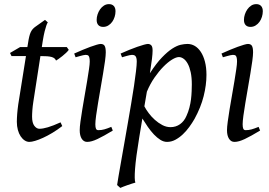

<svg xmlns="http://www.w3.org/2000/svg" viewBox="-20 -671 1311 935"><path d="M283.2 -57.1Q259.3 -38.6 235.4 -24.2Q211.4 -9.8 189.9 0Q168.5 9.8 151.1 14.9Q133.8 20 123 20Q110.8 20 99.9 12.7Q88.9 5.4 80.3 -7.6Q71.8 -20.5 66.9 -38.6Q62 -56.6 62 -78.1Q62 -87.4 62.5 -96.7Q63 -106 63.7 -116Q64.5 -126 65.7 -137.2Q66.9 -148.4 68.8 -162.1L106.4 -397.9H36.1L28.8 -413.1L78.1 -441.9H113.3L116.2 -459Q119.1 -479 122.3 -492.2Q125.5 -505.4 129.6 -514.2Q133.8 -522.9 138.7 -528.6Q143.6 -534.2 149.9 -539.1L199.2 -574.2L212.9 -562Q209.5 -557.6 205.6 -546.4Q202.1 -536.6 197.5 -518.6Q192.9 -500.5 188 -470.2L183.6 -441.9H305.2L314.9 -428.2Q310.1 -421.4 301.5 -413.3Q293 -405.3 283.7 -397.9Q274.4 -390.6 265.9 -384.5Q257.3 -378.4 252.9 -376Q250 -382.8 244.9 -387Q239.7 -391.1 231 -393.6Q222.2 -396 209.2 -397Q196.3 -397.9 178.2 -397.9H176.8L142.1 -173.8Q140.6 -164.6 139.4 -154.1Q138.2 -143.6 137.5 -134Q136.7 -124.5 136.5 -116.2Q136.2 -107.9 136.2 -103Q136.2 -72.8 147.2 -58.3Q158.2 -43.9 171.9 -43.9Q189 -43.9 213.6 -51.3Q238.3 -58.6 274.9 -75.2Z M529.3 -35.2Q506.3 -21.5 488 -11.2Q469.7 -1 454.6 6.1Q439.5 13.2 427.2 16.6Q415 20 404.3 20Q387.7 20 377.9 4.6Q368.2 -10.7 368.2 -37.1Q368.2 -51.8 371.8 -78.9Q375.5 -106 380.9 -138.9Q386.2 -171.9 392.6 -207.8Q398.9 -243.7 404.3 -276.1Q409.7 -308.6 413.3 -333.7Q417 -358.9 417 -371.1Q417 -382.3 415.5 -388.9Q414.1 -395.5 411.6 -398.7Q409.2 -401.9 405.3 -402.8Q401.4 -403.8 397 -403.8Q393.1 -403.8 385 -402.1Q377 -400.4 368.7 -397.9Q359.4 -395.5 348.1 -392.1L341.3 -410.2Q361.8 -419.4 382.1 -428Q402.3 -436.5 419.9 -442.9Q437.5 -449.2 450.7 -453.1Q463.9 -457 470.2 -457Q483.9 -457 489.5 -447.8Q495.1 -438.5 495.1 -416Q495.1 -401.9 491.5 -374.3Q487.8 -346.7 481.9 -312.5Q476.1 -278.3 469.7 -241Q463.4 -203.6 457.5 -169.4Q451.7 -135.3 448 -107.7Q444.3 -80.1 444.3 -65.9Q444.3 -50.8 447.5 -43.9Q450.7 -37.1 459 -37.1Q474.1 -37.1 488 -41Q502 -44.9 522 -53.2ZM542.5 -616.2Q542.5 -602.5 538.3 -589.1Q534.2 -575.7 526.4 -564.7Q518.6 -553.7 507.3 -546.9Q496.1 -540 482.4 -540Q467.3 -540 459 -548.8Q450.7 -557.6 450.7 -574.2Q450.7 -587.4 455.1 -600.8Q459.5 -614.3 467.3 -625.5Q475.1 -636.7 486.1 -643.8Q497.1 -650.9 510.7 -650.9Q525.9 -650.9 534.2 -641.8Q542.5 -632.8 542.5 -616.2Z M851.1 -393.1Q837.9 -393.1 817.9 -380.9Q797.9 -368.7 775.9 -346.4Q753.9 -324.2 732.4 -293.2Q710.9 -262.2 695.3 -224.6L683.1 -153.3Q690.4 -138.7 703.6 -120.8Q716.8 -103 733.9 -87.6Q751 -72.3 770.5 -62Q790 -51.8 810.1 -51.8Q836.4 -51.8 856.7 -66.2Q877 -80.6 888.2 -106.9Q897 -126 902.3 -146.7Q907.7 -167.5 910.2 -187.7Q912.6 -208 913.3 -226.6Q914.1 -245.1 914.1 -259.8Q914.1 -293.9 908.7 -319.1Q903.3 -344.2 894.3 -360.6Q885.3 -377 874 -385Q862.8 -393.1 851.1 -393.1ZM723.1 -424.8Q723.1 -410.2 720 -383.8Q716.8 -357.4 710 -314.5Q741.2 -362.8 768.6 -391.1Q795.9 -419.4 818.6 -434.1Q841.3 -448.7 859.9 -452.9Q878.4 -457 893.1 -457Q912.1 -457 928.7 -447.3Q945.3 -437.5 958 -418.2Q970.7 -398.9 978 -370.8Q985.4 -342.8 985.4 -306.2Q985.4 -257.3 971.7 -202.6Q958 -147.9 927.2 -91.8Q916 -72.3 901.6 -52.5Q887.2 -32.7 870.1 -16.6Q853 -0.5 833.7 9.8Q814.5 20 793.5 20Q776.9 20 761 10Q745.1 0 729.7 -16.1Q714.4 -32.2 700.2 -52.7Q686 -73.2 673.3 -93.8L658.2 -2.9Q641.6 97.7 637.7 151.1Q633.8 204.6 639.2 218.3Q631.8 220.2 622.1 223.4Q612.3 226.6 601.8 230.2Q591.3 233.9 581.8 237.5Q572.3 241.2 565.9 244.1L550.3 230Q552.2 215.8 557.4 186Q562.5 156.2 569.6 116.2Q576.7 76.2 585 28.8Q593.3 -18.6 601.8 -67.4Q610.4 -116.2 618.4 -164.1Q626.5 -211.9 632.6 -252.7Q638.7 -293.5 642.3 -324.5Q646 -355.5 646 -371.1Q646 -382.3 644 -388.9Q642.1 -395.5 638.7 -398.7Q635.3 -401.9 631.3 -402.8Q627.4 -403.8 623 -403.8Q618.7 -403.8 610.6 -402.1Q602.5 -400.4 594.2 -397.9Q585 -395.5 574.2 -392.1L567.4 -410.2Q587.9 -419.4 608.9 -428Q629.9 -436.5 648.2 -442.9Q666.5 -449.2 680.4 -453.1Q694.3 -457 700.2 -457Q710 -457 716.6 -450.4Q723.1 -443.8 723.1 -424.8Z M1246.6 -35.2Q1223.6 -21.5 1205.3 -11.2Q1187 -1 1171.9 6.1Q1156.7 13.2 1144.5 16.6Q1132.3 20 1121.6 20Q1105 20 1095.2 4.6Q1085.4 -10.7 1085.4 -37.1Q1085.4 -51.8 1089.1 -78.9Q1092.8 -106 1098.1 -138.9Q1103.5 -171.9 1109.9 -207.8Q1116.2 -243.7 1121.6 -276.1Q1127 -308.6 1130.6 -333.7Q1134.3 -358.9 1134.3 -371.1Q1134.3 -382.3 1132.8 -388.9Q1131.3 -395.5 1128.9 -398.7Q1126.5 -401.9 1122.6 -402.8Q1118.7 -403.8 1114.3 -403.8Q1110.4 -403.8 1102.3 -402.1Q1094.2 -400.4 1085.9 -397.9Q1076.7 -395.5 1065.4 -392.1L1058.6 -410.2Q1079.1 -419.4 1099.4 -428Q1119.6 -436.5 1137.2 -442.9Q1154.8 -449.2 1168 -453.1Q1181.2 -457 1187.5 -457Q1201.2 -457 1206.8 -447.8Q1212.4 -438.5 1212.4 -416Q1212.4 -401.9 1208.7 -374.3Q1205.1 -346.7 1199.2 -312.5Q1193.4 -278.3 1187 -241Q1180.7 -203.6 1174.8 -169.4Q1168.9 -135.3 1165.3 -107.7Q1161.6 -80.1 1161.6 -65.9Q1161.6 -50.8 1164.8 -43.9Q1168 -37.1 1176.3 -37.1Q1191.4 -37.1 1205.3 -41Q1219.2 -44.9 1239.3 -53.2ZM1259.8 -616.2Q1259.8 -602.5 1255.6 -589.1Q1251.5 -575.7 1243.7 -564.7Q1235.8 -553.7 1224.6 -546.9Q1213.4 -540 1199.7 -540Q1184.6 -540 1176.3 -548.8Q1168 -557.6 1168 -574.2Q1168 -587.4 1172.4 -600.8Q1176.8 -614.3 1184.6 -625.5Q1192.4 -636.7 1203.4 -643.8Q1214.4 -650.9 1228 -650.9Q1243.2 -650.9 1251.5 -641.8Q1259.8 -632.8 1259.8 -616.2Z"/></svg>

Font: Gentium Plus Cyr
Style: Italic
Weight: 400
Italic angle: -8°
Designer: J. Victor Gaultney, Annie Olsen, Iska Routamaa, Becca Hirsbrunner
Foundry: SIL International
Version: Version 5.000